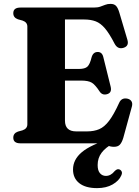

<svg xmlns="http://www.w3.org/2000/svg" viewBox="-20 -739 717 990"><path d="M48.5 -671Q48.5 -700 85.5 -700H463.5Q484 -700 497.2 -704.8Q510.5 -709.5 522.5 -714.2Q534.5 -719 550 -719Q569 -719 578.8 -708.2Q588.5 -697.5 595.5 -673.5L637 -533.5Q646 -502.5 618.5 -493Q587.5 -482.5 571 -513.5Q544 -566 521.2 -592.8Q498.5 -619.5 473.2 -629Q448 -638.5 414 -638.5H315V-383.5H387Q418 -383.5 430.8 -395.5Q443.5 -407.5 452 -442.5Q459.5 -470.5 483 -471Q506 -471.5 512.5 -445.5L550.5 -292.5Q558 -262 534 -254Q508 -245.5 493.5 -267.5Q471 -302 453 -312.8Q435 -323.5 399 -323.5H315V-117Q315 -61.5 373 -61.5H428.5Q464.5 -61.5 491.2 -72.8Q518 -84 542.2 -115.8Q566.5 -147.5 594.5 -209Q606.5 -236 636 -230.5Q651 -227.5 657.8 -216.8Q664.5 -206 660 -189.5L615.5 -27.5Q608.5 -4.5 598.2 6.8Q588 18 567.5 18Q547 18 530.2 9Q513.5 0 483.5 0H85.5Q48.5 0 48.5 -29Q48.5 -52 72.5 -60.5L96 -67Q121 -75.5 121 -98V-602Q121 -624.5 96 -633L72.5 -639.5Q48.5 -648 48.5 -671ZM553 -25 566 -1.5Q523.5 22 503.5 49Q483.5 76 483.5 112Q483.5 140.5 495.5 154.2Q507.5 168 526 168Q551.5 168 571 143.5Q577 137.5 582.8 134.8Q588.5 132 595 134.5Q602.5 136.5 607 144.8Q611.5 153 605 166.5Q593.5 193 560.8 212Q528 231 480.5 231Q421 231 388.8 205.5Q356.5 180 356.5 135Q356.5 84 401.8 45.8Q447 7.5 553 -25Z"/></svg>

Font: Fraunces 9pt
Style: Bold
Weight: 700
Version: Version 1.000;[b76b70a41]